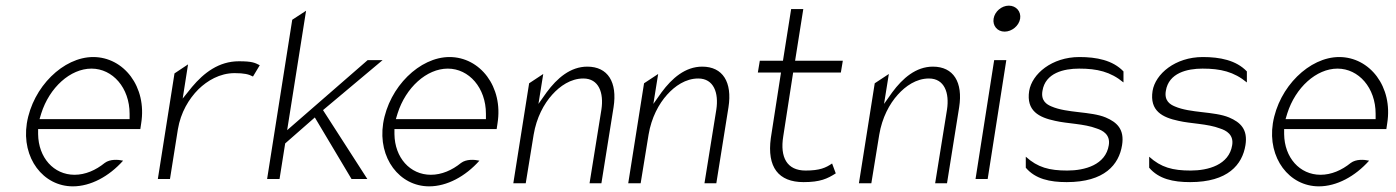

<svg xmlns="http://www.w3.org/2000/svg" viewBox="-20 -664 4945 680"><path d="M75 -227C56 -104 133 -4 238 -4C301 -4 366 -39 416 -95C398 -99 370 -101 351 -87C319 -61 282 -45 244 -45C170 -45 116 -106 115 -189V-207H477L480 -227C501 -357 418 -462 310 -462C205 -462 96 -357 75 -227ZM120 -242 126 -262C155 -354 229 -421 304 -421C379 -421 439 -353 439 -261V-242Z M539 -30H582L610 -206C620 -266 649 -314 683 -348C714 -378 758 -405 811 -405C845 -405 861 -401 876 -393L900 -433C882 -442 873 -447 826 -447C755 -447 702 -406 660 -356L627 -315L646 -436L598 -404Z M926 -30H970L990 -156L1095 -248L1225 -30H1281L1124 -274L1335 -451H1282L997 -203L1064 -626L1015 -594Z M1337 -227C1318 -104 1395 -4 1500 -4C1563 -4 1628 -39 1678 -95C1660 -99 1632 -101 1613 -87C1581 -61 1544 -45 1506 -45C1432 -45 1378 -106 1377 -189V-207H1739L1742 -227C1763 -357 1680 -462 1572 -462C1467 -462 1358 -357 1337 -227ZM1382 -242 1388 -262C1417 -354 1491 -421 1566 -421C1641 -421 1701 -353 1701 -261V-242Z M1798 -15H1842L1870 -187C1880 -247 1906 -296 1936 -329C1963 -359 2001 -386 2046 -386C2101 -386 2119 -335 2110 -276L2068 -15H2110L2153 -284C2167 -373 2133 -428 2060 -428C2000 -428 1953 -387 1916 -337L1887 -296L1904 -402L1854 -369Z M2205 -15H2249L2277 -187C2287 -247 2313 -296 2343 -329C2370 -359 2408 -386 2453 -386C2508 -386 2526 -335 2517 -276L2475 -15H2517L2560 -284C2574 -373 2540 -428 2467 -428C2407 -428 2360 -387 2323 -337L2294 -296L2311 -402L2261 -369Z M2664 -407H2746L2710 -175C2696 -72 2737 -19 2826 -19C2885 -19 2910 -31 2940 -50L2927 -85C2905 -70 2884 -60 2833 -60C2767 -60 2742 -107 2754 -181L2789 -407H2958L2965 -449H2796L2825 -632H2782L2753 -449H2671Z M3022 -15H3066L3094 -187C3104 -247 3130 -296 3160 -329C3187 -359 3225 -386 3270 -386C3325 -386 3343 -335 3334 -276L3292 -15H3334L3377 -284C3391 -373 3357 -428 3284 -428C3224 -428 3177 -387 3140 -337L3111 -296L3128 -402L3078 -369Z M3499 -598C3495 -573 3512 -552 3538 -552C3564 -552 3589 -573 3593 -598C3597 -623 3579 -644 3553 -644C3527 -644 3503 -623 3499 -598ZM3435 -30H3478L3544 -451H3501Z M3625 -342C3614 -271 3660 -248 3717 -236C3759 -226 3820 -226 3864 -209C3886 -202 3913 -187 3907 -150C3896 -80 3822 -60 3760 -60C3696 -60 3655 -71 3613 -109V-70C3647 -30 3698 -19 3758 -19C3892 -19 3943 -81 3954 -150C3963 -206 3936 -231 3896 -248C3843 -270 3759 -263 3704 -287C3687 -294 3666 -307 3672 -342C3682 -406 3748 -421 3802 -421C3866 -421 3913 -410 3959 -372V-411C3921 -451 3863 -462 3803 -462C3705 -462 3635 -402 3625 -342Z M4062 -342C4051 -271 4097 -248 4154 -236C4196 -226 4257 -226 4301 -209C4323 -202 4350 -187 4344 -150C4333 -80 4259 -60 4197 -60C4133 -60 4092 -71 4050 -109V-70C4084 -30 4135 -19 4195 -19C4329 -19 4380 -81 4391 -150C4400 -206 4373 -231 4333 -248C4280 -270 4196 -263 4141 -287C4124 -294 4103 -307 4109 -342C4119 -406 4185 -421 4239 -421C4303 -421 4350 -410 4396 -372V-411C4358 -451 4300 -462 4240 -462C4142 -462 4072 -402 4062 -342Z M4488 -227C4469 -104 4546 -4 4651 -4C4714 -4 4779 -39 4829 -95C4811 -99 4783 -101 4764 -87C4732 -61 4695 -45 4657 -45C4583 -45 4529 -106 4528 -189V-207H4890L4893 -227C4914 -357 4831 -462 4723 -462C4618 -462 4509 -357 4488 -227ZM4533 -242 4539 -262C4568 -354 4642 -421 4717 -421C4792 -421 4852 -353 4852 -261V-242Z"/></svg>

Font: Charger Sport
Style: HLNrwObl
Weight: 100
Designer: Jasper
Foundry: Cannot Into Space Fonts
Version: Version 1.1